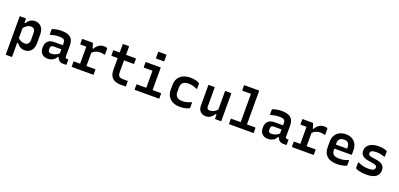

<svg xmlns="http://www.w3.org/2000/svg" viewBox="23 -2014 7155 3441"><g transform="rotate(20 3600.0 -293.5)"><path d="M82 -536H191Q202 -536 202 -525V-453H219Q244 -497 283 -522Q322 -547 371 -547Q447 -547 493 -496Q539 -445 539 -353V-188Q539 -94 492.5 -42Q446 10 369 10Q323 10 284.5 -12Q246 -34 219 -71H202V200H93Q82 200 82 189ZM332 -431Q300 -431 266 -410.5Q232 -390 202 -351V-161Q229 -133 263 -119.5Q297 -106 332 -106Q373 -106 395.5 -132Q418 -158 418 -207V-333Q418 -385 394 -409Q373 -431 332 -431Z M1106 -344V-141Q1106 -120 1114 -113Q1122 -105 1138 -105H1166V-11Q1166 0 1155 0H1104Q1060 0 1029.5 -22.5Q999 -45 989 -86H974Q952 -40 909.5 -15Q867 10 810 10Q741 10 700.5 -29.5Q660 -69 660 -133V-167Q660 -232 702.5 -271.5Q745 -311 817 -311H985V-350Q985 -399 960.5 -416.5Q936 -434 875 -434Q832 -434 794 -428Q756 -422 716 -409H699V-503Q699 -510 702 -513Q708 -519 734.5 -526.5Q761 -534 799 -540Q837 -546 875 -546Q996 -546 1051 -499.5Q1106 -453 1106 -344ZM781 -148Q781 -97 838 -97Q877 -97 913 -110Q949 -123 985 -155V-233H838Q809 -233 794 -218Q781 -205 781 -182Z M1266 -105H1390V-430H1283Q1272 -430 1272 -441V-536H1476Q1476 -536 1482 -519Q1488 -502 1495 -478.5Q1502 -455 1507 -436H1519Q1546 -486 1588.5 -516Q1631 -546 1690 -546Q1737 -546 1749 -532Q1753 -529 1753 -521V-408H1735Q1698 -419 1659 -419Q1621 -419 1582.5 -405Q1544 -391 1511 -359V-105H1673Q1684 -105 1684 -94V0H1277Q1266 0 1266 -11Z M2300 -107V-11Q2300 0 2289 0H2203Q2138 0 2089.5 -20.5Q2041 -41 2014.5 -87Q1988 -133 1988 -210V-430H1877Q1866 -430 1866 -441V-536H1988V-700H2098Q2109 -700 2109 -689V-536H2289Q2300 -536 2300 -525V-430H2109V-214Q2109 -183 2114 -162Q2119 -141 2132 -129Q2143 -117 2162.5 -112Q2182 -107 2208 -107Z M2466 -105H2652V-430H2494Q2483 -430 2483 -441V-536H2761Q2772 -536 2772 -525V-105H2926Q2937 -105 2937 -94V0H2477Q2466 0 2466 -11ZM2633 -787H2780Q2791 -787 2791 -776V-658H2644Q2633 -658 2633 -669Z M3333 -547Q3403 -547 3450.5 -532Q3498 -517 3510 -505Q3514 -502 3514 -496V-398H3496Q3459 -415 3422 -425Q3385 -435 3341 -435Q3271 -435 3235.5 -404Q3200 -373 3200 -303V-229Q3200 -167 3232 -135Q3249 -119 3275 -110Q3301 -101 3340 -101Q3385 -101 3421.5 -111Q3458 -121 3496 -138H3514V-39Q3514 -34 3511 -31Q3498 -18 3448.5 -3.5Q3399 11 3329 11Q3250 11 3193 -18.5Q3136 -48 3105.5 -100.5Q3075 -153 3075 -222V-312Q3075 -420 3144 -483.5Q3213 -547 3333 -547Z M3791 -536Q3802 -536 3802 -525V-167Q3802 -139 3816.5 -125Q3831 -111 3855 -111Q3896 -111 3931 -127Q3966 -143 3999 -179V-536H4108Q4119 -536 4119 -525V0H4010Q3999 0 3999 -11V-87H3982Q3952 -41 3915 -15Q3878 11 3822 11Q3759 11 3720 -30Q3681 -71 3681 -138V-536Z M4266 -105H4452V-645H4294Q4283 -645 4283 -656V-750H4561Q4572 -750 4572 -739V-105H4726Q4737 -105 4737 -94V0H4277Q4266 0 4266 -11Z M5306 -344V-141Q5306 -120 5314 -113Q5322 -105 5338 -105H5366V-11Q5366 0 5355 0H5304Q5260 0 5229.5 -22.5Q5199 -45 5189 -86H5174Q5152 -40 5109.5 -15Q5067 10 5010 10Q4941 10 4900.5 -29.5Q4860 -69 4860 -133V-167Q4860 -232 4902.5 -271.5Q4945 -311 5017 -311H5185V-350Q5185 -399 5160.5 -416.5Q5136 -434 5075 -434Q5032 -434 4994 -428Q4956 -422 4916 -409H4899V-503Q4899 -510 4902 -513Q4908 -519 4934.5 -526.5Q4961 -534 4999 -540Q5037 -546 5075 -546Q5196 -546 5251 -499.5Q5306 -453 5306 -344ZM4981 -148Q4981 -97 5038 -97Q5077 -97 5113 -110Q5149 -123 5185 -155V-233H5038Q5009 -233 4994 -218Q4981 -205 4981 -182Z M5466 -105H5590V-430H5483Q5472 -430 5472 -441V-536H5676Q5676 -536 5682 -519Q5688 -502 5695 -478.5Q5702 -455 5707 -436H5719Q5746 -486 5788.5 -516Q5831 -546 5890 -546Q5937 -546 5949 -532Q5953 -529 5953 -521V-408H5935Q5898 -419 5859 -419Q5821 -419 5782.5 -405Q5744 -391 5711 -359V-105H5873Q5884 -105 5884 -94V0H5477Q5466 0 5466 -11Z M6302 -547Q6367 -547 6417 -520.5Q6467 -494 6495.5 -444Q6524 -394 6524 -324V-244Q6524 -234 6514 -234H6192V-211Q6192 -155 6219 -128Q6237 -110 6265.5 -102Q6294 -94 6331 -94Q6384 -94 6422 -102.5Q6460 -111 6495 -127H6513V-35Q6513 -30 6509 -27Q6500 -17 6472 -8.5Q6444 0 6407 5.5Q6370 11 6330 11Q6200 11 6135.5 -48Q6071 -107 6071 -211V-322Q6071 -393 6100.5 -443.5Q6130 -494 6182 -520.5Q6234 -547 6302 -547ZM6302 -445Q6247 -445 6219.5 -417.5Q6192 -390 6192 -326V-311H6407V-328Q6407 -392 6379 -420Q6354 -445 6302 -445Z M6893 -104Q6958 -104 6983 -121.5Q7008 -139 7008 -167Q7008 -189 6993.5 -202Q6979 -215 6934 -223L6833 -240Q6689 -264 6689 -374Q6689 -452 6751.5 -498.5Q6814 -545 6923 -545Q6995 -545 7038 -533Q7081 -521 7089 -513Q7092 -510 7092 -503V-406H7075Q7033 -420 7000.5 -426Q6968 -432 6921 -432Q6861 -432 6835 -415.5Q6809 -399 6809 -370Q6809 -349 6823 -337.5Q6837 -326 6877 -319L6974 -303Q7055 -290 7091 -254.5Q7127 -219 7127 -159Q7127 -77 7066 -34Q7005 9 6891 9Q6807 9 6749.5 -6.5Q6692 -22 6679 -35Q6677 -37 6677 -43V-148H6694Q6740 -126 6784.5 -115Q6829 -104 6893 -104Z"/></g></svg>

Font: Recursive Mn Lnr St SmB
Style: Regular
Weight: 600
Monospace: yes
Version: Version 1.079;hotconv 1.0.112;makeotfexe 2.5.65598; ttfautoh